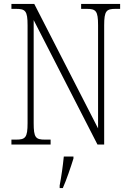

<svg xmlns="http://www.w3.org/2000/svg" viewBox="-20 -734 660 975"><path d="M38 0H237V-25H209C161 -25 151 -35 151 -109V-632L475 0H509V-605C509 -679 520 -689 567 -689H590V-714H392V-689H420C467 -689 478 -679 478 -606V-82L154 -714H38V-689H61C109 -689 120 -679 120 -606V-109C120 -35 109 -25 61 -25H38ZM283 208V221H299C317 181 340 113 353 71V61H304C299 111 292 160 283 208Z"/></svg>

Font: Noto Serif Hebrew Condensed ExtraLight
Style: Regular
Weight: 200
Width: 3
Designer: Monotype Design Team
Foundry: Monotype Imaging Inc.
Version: Version 2.004